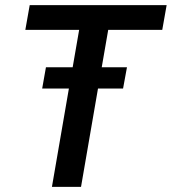

<svg xmlns="http://www.w3.org/2000/svg" viewBox="-20 -731 672 751"><path d="M461.4 -384.8H363.3L296.9 0H183.1L249.5 -384.8H145L159.7 -467.8H264.2L289.6 -614.3H79.1L96.2 -710.9H631.8L614.7 -614.3H403.3L377.9 -467.8H476.6Z"/></svg>

Font: Roboto Mono Medium
Style: Italic
Weight: 500
Designer: Google
Version: Version 2.000985; 2015; ttfautohint (v1.3)